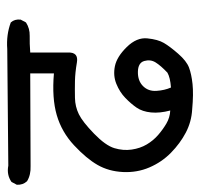

<svg xmlns="http://www.w3.org/2000/svg" viewBox="-34 -566 566 543"><g transform="rotate(-90 248.5 -295.0)"><path d="M210 -34Q175 -36 144.5 -52Q114 -68 87.5 -94Q61 -120 46 -155Q31 -190 33 -230Q35 -270 53 -301.5Q71 -333 108.5 -368Q146 -403 194 -417Q242 -431 312 -425V-492L50 -491Q25 -490 7 -501Q-4 -513 -3 -530L5 -545Q25 -559 51 -554L381 -557Q421 -560 456 -547Q466 -536 464 -519L456 -504Q439 -493 418 -493.5Q397 -494 371 -492V-385Q372 -355 343 -360Q314 -365 290.5 -365.5Q267 -366 242.5 -365.5Q218 -365 196.5 -354.5Q175 -344 141.5 -311.5Q108 -279 100.5 -254Q93 -229 96.5 -205Q100 -181 111 -162.5Q122 -144 137.5 -130.5Q153 -117 170 -107Q187 -97 207 -96Q199 -126 201.5 -150.5Q204 -175 215 -191Q226 -207 242.5 -223Q259 -239 282.5 -248.5Q306 -258 332.5 -252.5Q359 -247 386.5 -219Q414 -191 411 -161Q408 -131 398 -114Q388 -97 367.5 -73.5Q347 -50 328.5 -43Q310 -36 282 -33Q254 -30 210 -34ZM314 -104Q334 -123 343 -137.5Q352 -152 347 -169.5Q342 -187 316.5 -187.5Q291 -188 276 -173Q261 -158 262.5 -135Q264 -112 272 -94Q300 -96 314 -104Z"/></g></svg>

Font: NaniFont Regular
Style: Regular
Weight: 400
Designer: Nanigashitei
Version: Version 1.036